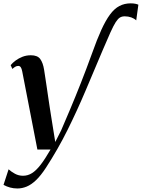

<svg xmlns="http://www.w3.org/2000/svg" viewBox="-62 -850 824 1117"><path d="M39.5 246.5Q17 246.5 -3.2 241Q-23.5 235.5 -41.5 225.5L-12 135Q3.5 149 25 160.8Q46.5 172.5 72 172.5Q100 172.5 124.5 157Q149 141.5 174.8 108Q200.5 74.5 232 20H155.5L67.5 -433.5Q64 -452 58.5 -459.2Q53 -466.5 44.5 -466.5Q35.5 -466.5 27.5 -462Q19.5 -457.5 10 -449L0 -471Q11.5 -485 29 -498Q46.5 -511 69 -519.8Q91.5 -528.5 117.5 -528.5Q156 -528.5 172 -506.8Q188 -485 194.5 -444.5Q198 -422.5 201.8 -397Q205.5 -371.5 209.8 -344Q214 -316.5 218 -288Q222 -259.5 226.5 -231Q231 -202.5 235.2 -175.5Q239.5 -148.5 243.5 -123.5L259.5 -24L293.5 -91Q317 -145 346.2 -214.5Q375.5 -284 408 -366.2Q440.5 -448.5 474 -541Q502 -620 527.2 -675.5Q552.5 -731 577.8 -765.2Q603 -799.5 632.5 -815Q662 -830.5 698.5 -830.5Q714 -830.5 725.8 -828Q737.5 -825.5 743 -822.5L730.5 -731.5Q719 -742.5 701.5 -748.8Q684 -755 663.5 -755Q647.5 -755 635.8 -748Q624 -741 611 -720.8Q598 -700.5 580.2 -661Q562.5 -621.5 535 -557Q485 -439 435.8 -322.5Q386.5 -206 330.8 -93.8Q275 18.5 205.5 125.5Q175.5 171.5 147.8 198Q120 224.5 93.2 235.5Q66.5 246.5 39.5 246.5Z"/></svg>

Font: Merriweather 120pt SemiBold
Style: Italic
Weight: 600
Italic angle: -7.8°
Version: Version 2.101